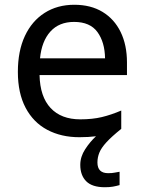

<svg xmlns="http://www.w3.org/2000/svg" viewBox="-20 -566 604 806"><path d="M389 116Q389 161 434 161Q451 161 462.5 158.5Q474 156 482 155V211Q468 215 454 217.5Q440 220 420 220Q367 220 342 195Q317 170 317 126Q317 92 337.5 60.5Q358 29 383 6Q352 10 313 10Q237 10 178.5 -21Q120 -52 87.5 -113.5Q55 -175 55 -264Q55 -352 84.5 -415Q114 -478 167.5 -512Q221 -546 292 -546Q361 -546 410.5 -516Q460 -486 486.5 -431.5Q513 -377 513 -304V-251H146Q148 -160 192.5 -112.5Q237 -65 317 -65Q368 -65 407.5 -74.5Q447 -84 489 -102V-25Q449 7 427 31Q405 55 397 75Q389 95 389 116ZM291 -474Q228 -474 191.5 -433.5Q155 -393 148 -321H421Q420 -389 389 -431.5Q358 -474 291 -474Z"/></svg>

Font: Noto Sans Coptic
Style: Regular
Weight: 400
Designer: Monotype Design Team, Denis Moyogo Jacquerye
Foundry: Monotype Imaging Inc.
Version: Version 2.002; ttfautohint (v1.8.4.7-5d5b)